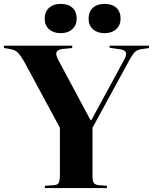

<svg xmlns="http://www.w3.org/2000/svg" viewBox="-35 -964 784 984"><path d="M195 0V-12L241 -15Q260 -16 266 -27Q272 -38 272 -69V-309L88 -650Q71 -679 57 -693.5Q43 -708 19 -712L-15 -718V-730H335V-718L285 -713Q261 -710 255 -697.5Q249 -685 263 -658L429 -348H433L601 -657Q615 -683 610 -695.5Q605 -708 582 -711L527 -719V-730H729V-718L689 -712Q669 -709 657 -698Q645 -687 628 -656L439 -309V-65Q439 -36 445.5 -26.5Q452 -17 472 -15L513 -12V0ZM501 -794Q464 -794 441.5 -814Q419 -834 419 -869Q419 -903 440.5 -923.5Q462 -944 501 -944Q540 -944 561.5 -924Q583 -904 583 -869Q583 -835 560.5 -814.5Q538 -794 501 -794ZM276 -794Q239 -794 216.5 -814Q194 -834 194 -869Q194 -903 216 -923.5Q238 -944 276 -944Q315 -944 336.5 -924Q358 -904 358 -869Q358 -835 335.5 -814.5Q313 -794 276 -794Z"/></svg>

Font: Literata 72pt
Style: Bold
Weight: 700
Designer: Latin by Veronika Burian and Jose Scaglione. Greek by Irene Vlachou. Cyrillic by Vera Evstafieva.
Foundry: TypeTogether
Version: Version 3.002